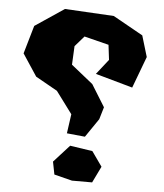

<svg xmlns="http://www.w3.org/2000/svg" viewBox="-52 -757 701 823"><g transform="rotate(5 298.0 -346.0)"><path d="M364.3 -114.3 267.6 -128.9 200.2 -54.7 210.9 0 288.1 19.5H375L409.2 -50.8ZM327.1 -172.9 381.8 -252.9 397.5 -305.7 338.9 -400.4 245.1 -475.6 249 -555.7 288.1 -600.6 393.6 -574.2 401.4 -509.8 350.6 -445.3 510.7 -400.4 561.5 -536.1 534.2 -627 405.3 -699.2 194.3 -710.9 69.3 -627 34.2 -505.9 96.7 -411.1 190.4 -358.4 260.7 -263.7 249 -180.7Z"/></g></svg>

Font: MaokenAssortedSans-TC
Style: Regular
Weight: 500
Version: Version 0.83